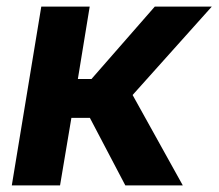

<svg xmlns="http://www.w3.org/2000/svg" viewBox="-20 -559 659 579"><path d="M15.6 0 104.5 -539.1H250.5L214.8 -320.8H255.9L446.8 -539.1H618.7L379.9 -272.5L531.2 0H357.9L251 -203.6H195.3L161.1 0Z"/></svg>

Font: Inter 18pt
Style: Bold Italic
Weight: 700
Italic angle: -9.3988°
Designer: Rasmus Andersson
Foundry: rsms
Version: Version 4.001;git-66647c0bb